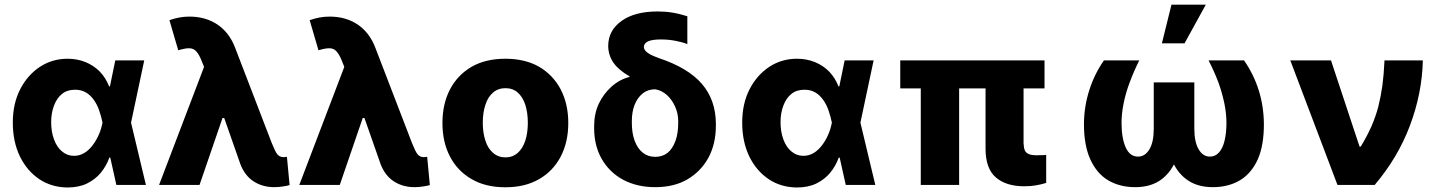

<svg xmlns="http://www.w3.org/2000/svg" viewBox="-20 -810 6304 841"><path d="M274.9 11.2Q205.1 10.3 151.9 -25.4Q97.7 -62 66.9 -125.5Q36.1 -189.5 36.1 -272.9Q36.1 -356 68.4 -418.9Q100.1 -481 155.3 -517.6Q209.5 -552.7 275.9 -552.7Q318.4 -552.7 354.5 -538.1Q391.1 -522.9 417 -496.6Q442.9 -469.7 458 -431.6H507.8L553.7 -273.9L619.1 0H489.7L428.7 -273.9Q424.3 -297.4 414.1 -327.1Q405.3 -352.5 390.6 -373Q375.5 -394 356 -405.3Q335.4 -417 309.1 -417Q274.4 -417 252 -398.9Q229.5 -381.3 216.8 -348.1Q204.1 -315.4 204.1 -274.9Q204.1 -232.4 216.8 -198.7Q229.5 -164.6 252 -146.5Q274.4 -127.4 304.2 -127.4Q328.6 -127.4 349.6 -140.1Q369.6 -152.3 386.2 -174.3Q402.3 -195.8 413.1 -220.7Q422.9 -242.7 428.7 -271.5L484.9 -545.4H611.8L553.7 -271.5L507.8 -119.6H459Q445.8 -82.5 421.4 -53.2Q397.9 -24.4 360.4 -5.9Q324.7 11.2 274.9 11.2Z M1181.6 9.8Q1129.9 9.8 1090.8 -15.6Q1053.2 -40 1033.7 -88.9L954.1 -315.9L882.8 -494.6L862.8 -544.4Q852.5 -570.8 839.4 -585.4Q827.6 -598.1 809.6 -598.6Q791.5 -599.1 760.7 -589.8L722.2 -721.7Q744.6 -729.5 765.6 -733.4Q787.6 -737.3 809.6 -737.3Q880.9 -737.3 933.1 -702.1Q984.9 -666.5 1009.8 -601.1L1169.9 -184.6Q1185.5 -145.5 1194.3 -134.8Q1204.6 -121.6 1223.1 -121.6Q1225.6 -121.6 1230.5 -122.6Q1231.4 -123 1233.6 -123Q1235.8 -123 1236.8 -123L1248.5 0.5Q1239.3 3.9 1218.8 6.8Q1199.2 9.8 1181.6 9.8ZM854 0H676.8L894.5 -571.3L1009.3 -293H954.6Z M1795.9 9.8Q1744.1 9.8 1705.1 -15.6Q1667.5 -40 1647.9 -88.9L1568.4 -315.9L1497.1 -494.6L1477.1 -544.4Q1466.8 -570.8 1453.6 -585.4Q1441.9 -598.1 1423.8 -598.6Q1405.8 -599.1 1375 -589.8L1336.4 -721.7Q1358.9 -729.5 1379.9 -733.4Q1401.9 -737.3 1423.8 -737.3Q1495.1 -737.3 1547.4 -702.1Q1599.1 -666.5 1624 -601.1L1784.2 -184.6Q1799.8 -145.5 1808.6 -134.8Q1818.8 -121.6 1837.4 -121.6Q1839.8 -121.6 1844.7 -122.6Q1845.7 -123 1847.9 -123Q1850.1 -123 1851.1 -123L1862.8 0.5Q1853.5 3.9 1833 6.8Q1813.5 9.8 1795.9 9.8ZM1468.3 0H1291L1508.8 -571.3L1623.5 -293H1568.8Z M2193.4 10.3Q2106.9 10.3 2045.9 -25.4Q1983.9 -61 1951.2 -124Q1918 -187 1918 -271Q1918 -355.5 1951.2 -418.5Q1983.9 -481.4 2045.9 -517.6Q2107.4 -552.7 2193.4 -552.7Q2279.8 -552.7 2341.3 -517.6Q2402.3 -481.9 2436 -418.5Q2469.2 -354.5 2469.2 -271Q2469.2 -188 2436 -124Q2402.3 -60.1 2341.3 -25.4Q2280.3 10.3 2193.4 10.3ZM2194.3 -120.6Q2225.1 -120.6 2247.6 -140.1Q2269 -158.7 2280.8 -193.4Q2292 -228.5 2292 -272Q2292 -316.4 2280.8 -351.6Q2269 -386.2 2247.6 -404.8Q2225.6 -423.8 2194.3 -423.8Q2162.1 -423.8 2140.1 -404.8Q2117.2 -385.7 2106.4 -351.6Q2094.7 -317.4 2094.7 -272Q2094.7 -227.5 2106.4 -193.4Q2117.2 -159.2 2140.1 -140.1Q2162.6 -120.6 2194.3 -120.6Z M2644 -607.4Q2644 -676.8 2702.6 -718.3Q2760.3 -759.8 2860.4 -759.8Q2894.5 -759.8 2924.3 -754.9Q2955.1 -750 2990.7 -738.8V-616.7Q2969.7 -625.5 2938.5 -631.3Q2907.7 -637.2 2875 -637.2Q2836.9 -637.2 2818.8 -628.9Q2800.3 -620.6 2800.3 -604Q2800.3 -596.2 2807.1 -587.9Q2813 -580.1 2827.6 -571.8Q2840.3 -564.9 2866.7 -555.2Q2993.2 -513.2 3054.2 -442.9Q3114.7 -372.6 3115.7 -270V-259.8Q3115.7 -179.7 3083 -119.1Q3049.8 -58.6 2990.2 -23.9Q2932.1 9.8 2850.1 9.8Q2770 9.8 2709 -22.9Q2649.4 -55.2 2615.7 -113.8Q2582.5 -171.9 2582.5 -248.5V-258.3Q2582.5 -311.5 2602.5 -355Q2623 -398.4 2658.2 -430.2Q2694.3 -462.4 2737.8 -473.1L2736.8 -476.1Q2689.9 -502.9 2667.5 -534.7Q2645 -566.9 2644 -607.4ZM2747.6 -279.3V-271.5Q2747.6 -227.1 2759.8 -193.8Q2772.5 -159.7 2794.9 -141.6Q2817.9 -123 2850.1 -123Q2882.3 -123 2904.8 -141.1Q2925.8 -158.2 2939 -193.4Q2950.7 -227.1 2950.7 -271.5V-279.3Q2950.7 -312.5 2937.5 -342.3Q2923.8 -373 2901.9 -393.1Q2878.9 -414.1 2850.1 -418.9Q2817.9 -418.9 2795.4 -400.9Q2772.5 -382.8 2759.8 -351.1Q2747.6 -320.3 2747.6 -279.3Z M3469.7 11.2Q3399.9 10.3 3346.7 -25.4Q3292.5 -62 3261.7 -125.5Q3231 -189.5 3231 -272.9Q3231 -356 3263.2 -418.9Q3294.9 -481 3350.1 -517.6Q3404.3 -552.7 3470.7 -552.7Q3513.2 -552.7 3549.3 -538.1Q3585.9 -522.9 3611.8 -496.6Q3637.7 -469.7 3652.8 -431.6H3702.6L3748.5 -273.9L3814 0H3684.6L3623.5 -273.9Q3619.1 -297.4 3608.9 -327.1Q3600.1 -352.5 3585.4 -373Q3570.3 -394 3550.8 -405.3Q3530.3 -417 3503.9 -417Q3469.2 -417 3446.8 -398.9Q3424.3 -381.3 3411.6 -348.1Q3398.9 -315.4 3398.9 -274.9Q3398.9 -232.4 3411.6 -198.7Q3424.3 -164.6 3446.8 -146.5Q3469.2 -127.4 3499 -127.4Q3523.4 -127.4 3544.4 -140.1Q3564.5 -152.3 3581.1 -174.3Q3597.2 -195.8 3607.9 -220.7Q3617.7 -242.7 3623.5 -271.5L3679.7 -545.4H3806.6L3748.5 -271.5L3702.6 -119.6H3653.8Q3640.6 -82.5 3616.2 -53.2Q3592.8 -24.4 3555.2 -5.9Q3519.5 11.2 3469.7 11.2Z M3923.3 -545.4H4555.2V-422.9H3923.3ZM4013.2 -545.4H4181.2V0H4013.2ZM4296.9 -158.7V-545.4H4463.4V-182.6Q4464.4 -160.2 4469.2 -150.9Q4473.6 -140.1 4487.3 -134.8Q4499 -129.9 4520 -129.9Q4536.1 -129.9 4543.5 -130.4Q4546.9 -130.4 4553.2 -130.6Q4559.6 -130.9 4562.5 -131.3V-8.8Q4538.1 -1.5 4517.1 2Q4495.6 5.9 4466.3 5.9Q4387.2 5.9 4342.3 -32.7Q4296.9 -71.3 4296.9 -158.7Z M4815.4 -545.4H4970.2Q4946.8 -499 4927.2 -446.3Q4910.6 -401.9 4901.4 -355.5Q4892.6 -311.5 4892.6 -271.5Q4892.6 -204.6 4911.1 -163.6Q4929.2 -124 4964.8 -124Q4995.6 -124 5014.6 -155.8Q5033.7 -187.5 5033.7 -246.1V-449.2H5158.2V-266.1Q5158.2 -183.6 5136.2 -121.6Q5113.3 -59.1 5068.4 -24.9Q5022.5 9.8 4952.6 9.8Q4884.3 9.8 4833.5 -20.5Q4783.7 -50.3 4755.4 -112.8Q4727.5 -174.8 4728 -268.6Q4728.5 -344.2 4751.5 -415.5Q4773.4 -484.9 4815.4 -545.4ZM5273.9 -545.4H5429.2Q5471.2 -484.9 5493.2 -415.5Q5515.1 -346.2 5516.1 -268.6Q5516.6 -174.3 5489.7 -112.8Q5461.4 -50.3 5411.6 -20.5Q5360.8 9.8 5292 9.8Q5222.2 9.8 5176.3 -24.9Q5130.4 -59.1 5108.4 -121.6Q5086.4 -181.6 5086.4 -266.1V-449.2H5211.4V-246.1Q5211.4 -187.5 5230.5 -155.8Q5249 -124 5279.8 -124Q5303.2 -124 5319.3 -142.1Q5335.9 -160.2 5343.8 -193.4Q5352.1 -227.5 5352.1 -271.5Q5352.1 -311.5 5343.3 -355.5Q5334 -400.4 5317.9 -446.3Q5300.8 -492.2 5273.9 -545.4ZM5168.5 -620.1H5069.3L5111.3 -789.6H5261.7Z M6001.5 0H5838.4L5631.8 -545.4H5810.1L5935.1 -168H5940.4Q5967.3 -211.9 5987.3 -256.8Q6006.3 -300.8 6017.1 -342.3Q6028.8 -389.2 6035.2 -435.5Q6041.5 -482.9 6044.4 -545.4H6212.4Q6209 -399.9 6154.8 -257.3Q6102.5 -119.1 6001.5 0Z"/></svg>

Font: My Font
Style: Regular
Weight: 500
Designer: Rasmus Andersson
Foundry: rsms
Version: Version 0.001